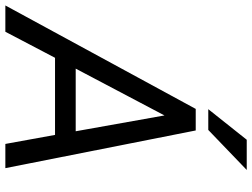

<svg xmlns="http://www.w3.org/2000/svg" viewBox="-172 -809 941 717"><g transform="rotate(90 298.5 -450.5)"><path d="M347.7 -757.8H425.3L574.7 -901.4H461.9ZM477.5 0H567.9L427.2 -710.9H346.7L-39.6 0H58.6L155.8 -185.5H443.8ZM371.1 -594.2 430.2 -262.7H196.3Z"/></g></svg>

Font: Roboto
Style: Italic
Weight: 400
Italic angle: -12°
Designer: Google
Version: Version 2.137; 2017